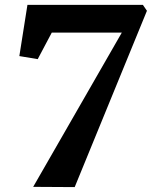

<svg xmlns="http://www.w3.org/2000/svg" viewBox="-20 -763 620 784"><path d="M477.5 -630H191.5L134 -521.5L59 -534L92 -743H563.5L580 -719L285 1L115.5 0Z"/></svg>

Font: Merriweather 48pt ExtraBold
Style: Italic
Weight: 800
Italic angle: -7.8°
Version: Version 2.101